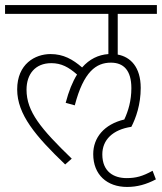

<svg xmlns="http://www.w3.org/2000/svg" viewBox="-20 -642 641 760"><path d="M349 -32C349 50 404 98 483 98C523 98 559 88 597 68L584 34C544 56 518 63 481 63C432 63 385 39 385 -31C385 -88 426 -129 500 -140C518 -175 537 -228 537 -294C537 -377 496 -417 446 -426V-587H601V-622H0V-587H409V-428C369 -425 334 -408 305 -375C268 -407 231 -428 180 -428C119 -428 48 -389 48 -288C48 -189 121 -103 238 9L264 -14C142 -132 85 -200 85 -287C85 -348 119 -392 183 -392C223 -392 252 -376 285 -347C267 -318 252 -281 240 -235L276 -225C311 -359 361 -394 419 -394C469 -394 500 -364 500 -293C500 -244 488 -203 472 -169C392 -150 349 -97 349 -32Z"/></svg>

Font: Noto Sans Devanagari UI SemiCondensed ExtraLight
Style: Regular
Weight: 200
Width: 4
Designer: Jelle Bosma - Monotype Design Team
Foundry: Monotype Imaging Inc.
Version: Version 2.004